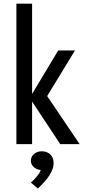

<svg xmlns="http://www.w3.org/2000/svg" viewBox="-20 -798 488 1063"><path d="M70.8 0V-777.8H157.7V-278.8H158.2L302.2 -518.6H395L241.2 -266.1L420.9 0H313.5L157.7 -235.4V0ZM150.9 91.8Q150.9 70.3 168 54.9Q185.1 39.6 211.9 39.6Q239.3 39.6 258.1 56.6Q276.9 73.7 276.9 105Q276.9 165.5 189.5 245.6L150.9 212.9Q170.4 196.3 185.8 177Q201.2 157.7 205.6 143.1Q181.2 141.1 166 126.2Q150.9 111.3 150.9 91.8Z"/></svg>

Font: Voltaire
Style: Regular
Weight: 400
Designer: Yvonne Schttler
Foundry: Yvonne Schttler
Version: Version 1.003